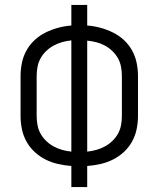

<svg xmlns="http://www.w3.org/2000/svg" viewBox="-20 -755 640 775"><path d="M268 0V-85Q241 -87 214.5 -93Q188 -99 164 -111Q140 -123 120 -141.5Q100 -160 87 -183.5Q74 -207 68.5 -233.5Q63 -260 63 -287V-448Q63 -475 68.5 -501.5Q74 -528 87 -551.5Q100 -575 120 -593.5Q140 -612 164.5 -624Q189 -636 215 -643Q241 -650 268 -652V-735H332V-652Q359 -650 385 -643Q411 -636 435.5 -624Q460 -612 480 -593.5Q500 -575 513 -551.5Q526 -528 531.5 -501.5Q537 -475 537 -448V-287Q537 -260 531.5 -233.5Q526 -207 513 -183.5Q500 -160 480 -141.5Q460 -123 436 -111Q412 -99 385.5 -93Q359 -87 332 -85V0ZM268 -143V-592Q249 -590 231 -585Q213 -580 196.5 -571Q180 -562 166.5 -549Q153 -536 144 -520Q135 -504 131.5 -485.5Q128 -467 128 -448V-287Q128 -268 131.5 -249.5Q135 -231 144 -215Q153 -199 166.5 -186Q180 -173 196.5 -164Q213 -155 231 -150Q249 -145 268 -143ZM332 -143Q351 -145 369 -150Q387 -155 403.5 -164Q420 -173 433.5 -186Q447 -199 456 -215Q465 -231 468.5 -249.5Q472 -268 472 -287V-448Q472 -467 468.5 -485.5Q465 -504 456 -520Q447 -536 433.5 -549Q420 -562 403.5 -571Q387 -580 369 -584.5Q351 -589 332 -591Z"/></svg>

Font: Iosevka Custom Light Extended
Style: Regular
Weight: 300
Width: 7
Monospace: yes
Designer: Belleve Invis
Foundry: Belleve Invis
Version: Version 11.2.4; ttfautohint (v1.8.4)